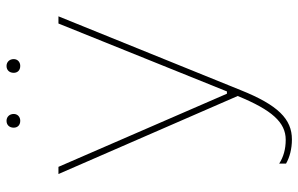

<svg xmlns="http://www.w3.org/2000/svg" viewBox="-183 -536 914 588"><g transform="rotate(-90 274.0 -242.0)"><path d="M366 -637C378 -637 387 -645 387 -657C387 -670 378 -679 366 -679C353 -679 345 -670 345 -657C345 -645 353 -637 366 -637ZM198 -637C210 -637 219 -645 219 -657C219 -670 210 -679 198 -679C185 -679 177 -670 177 -657C177 -645 185 -637 198 -637ZM141 195C203 195 246 153 292 38L518 -520H496L288 -4H281L57 -520H35L274 29C231 134 193 176 140 176C111 176 87 169 67 156V177C86 188 112 195 141 195Z"/></g></svg>

Font: Fixel Display Thin
Style: Regular
Weight: 100
Designer: AlfaBravo + MacPaw
Foundry: Kyrylo Tkachov, Marchela Mozhyna, Serhii Makarenko, Maria Weinstein, Zakhar Kryvoshyya
Version: Version 1.211